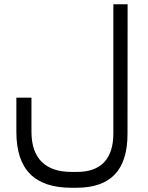

<svg xmlns="http://www.w3.org/2000/svg" viewBox="-20 -656 691 894"><path d="M126.5 -42.5Q126.5 49.8 173.8 97.2Q221.2 144.5 313 144.5H338.9Q422.4 144.5 465.1 99.1Q507.8 53.7 507.8 -34.7V-636.2H574.2L573.7 -32.7Q573.7 94.2 514.6 156.2Q455.6 218.3 335.4 218.3H313Q183.6 218.3 119.9 153.8Q56.2 89.4 56.2 -42V-201.2H126.5Z"/></svg>

Font: Shabnam Light FD-WOL
Style: Light-FD-WOL
Weight: 300
Foundry: DejaVu fonts team - Redesigned by Saber Rastikerdar - Based on Vazir font
Version: Version 5.0.0